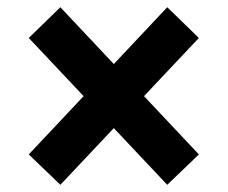

<svg xmlns="http://www.w3.org/2000/svg" viewBox="-20 -600 626 528"><path d="M146 -91.8 526.9 -495.6 439.9 -580.1 59.1 -175.3ZM439.9 -91.8 526.9 -175.3 146 -580.1 59.1 -495.6Z"/></svg>

Font: Cascadia Code
Style: Regular
Weight: 400
Monospace: yes
Designer: Aaron Bell
Foundry: Saja Typeworks
Version: Version 2106.017